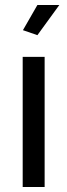

<svg xmlns="http://www.w3.org/2000/svg" viewBox="-20 -750 270 770"><path d="M130 -609 72 -629 130 -730H218ZM71 0V-522H159V0Z"/></svg>

Font: Boldmen Medium
Style: Regular
Weight: 400
Designer: Matt McInerney, Pablo Impallari, Rodrigo Fuenzalida
Foundry: LIVING CONCEPT
Version: Version 1.000